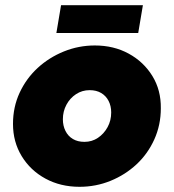

<svg xmlns="http://www.w3.org/2000/svg" viewBox="-20 -706 669 739"><path d="M286 13Q213 13 155 -18.5Q97 -50 63.5 -105Q30 -160 30 -229Q30 -294 55.5 -349Q81 -404 125 -444.5Q169 -485 226 -508Q283 -531 345 -531Q418 -531 475.5 -499.5Q533 -468 566.5 -413.5Q600 -359 599 -289Q599 -225 574 -169.5Q549 -114 505.5 -73.5Q462 -33 405.5 -10Q349 13 286 13ZM305 -160Q334 -160 357 -175.5Q380 -191 394 -216.5Q408 -242 408 -273Q408 -298 398 -317.5Q388 -337 369.5 -348Q351 -359 325 -359Q296 -359 272.5 -343.5Q249 -328 235.5 -302.5Q222 -277 222 -247Q222 -222 232 -202Q242 -182 260.5 -171Q279 -160 305 -160ZM197 -579 215 -686H530L512 -579Z"/></svg>

Font: MuseoModerno Black
Style: Italic
Weight: 900
Italic angle: -9°
Designer: Pablo Cosgaya, Héctor Gatti, Marcela Romero, and the Authors of The MuseoModerno Project.
Foundry: Omnibus-Type Team
Version: Version 1.003